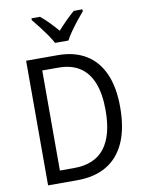

<svg xmlns="http://www.w3.org/2000/svg" viewBox="-100 -1014 820 1083"><g transform="rotate(-10 309.5 -472.0)"><path d="M563 -364.7Q563 -244.1 527.1 -163.1Q491.2 -82 422.1 -41Q353 0 252.9 0H85.9V-713.9H266.6Q360.8 -713.9 427 -674.3Q493.2 -634.8 528.1 -556.9Q563 -479 563 -364.7ZM479 -361.3Q479 -456.1 453.9 -518.8Q428.7 -581.5 379.9 -612.8Q331.1 -644 258.8 -644H166V-70.8H246.6Q364.3 -70.8 421.6 -143.8Q479 -216.8 479 -361.3ZM264.2 -784.7Q252.4 -807.1 233.9 -833.7Q215.3 -860.4 195.1 -886.5Q174.8 -912.6 157.2 -933.6V-944.3H206.1Q228.5 -926.3 253.9 -900.4Q279.3 -874.5 302.2 -847.7Q328.1 -876.5 350.8 -899.2Q373.5 -921.9 399.4 -944.3H449.2V-933.6Q432.1 -913.6 411.4 -887.5Q390.6 -861.3 371.6 -834.5Q352.5 -807.6 340.8 -784.7Z"/></g></svg>

Font: Open Sans SemiCondensed
Style: Regular
Weight: 400
Width: 4
Designer: Monotype Design Team
Foundry: Monotype Imaging Inc.
Version: Version 3.000